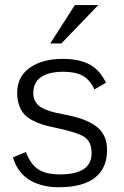

<svg xmlns="http://www.w3.org/2000/svg" viewBox="-20 -749 505 780"><path d="M32.7 0ZM284.2 -728.5H379.4L229 -572.3H184.1ZM410.6 -413.1Q363.3 -386.2 363.3 -385.7Q346.7 -423.8 316.9 -440.7Q287.1 -457.5 238.3 -457.5Q177.7 -457.5 146.5 -435.5Q115.2 -413.6 115.2 -370.6Q115.2 -353.5 121.8 -340.3Q128.4 -327.1 138.9 -318.6Q149.4 -310.1 167.5 -303Q185.5 -295.9 202.4 -292Q219.2 -288.1 244.6 -283.2Q329.6 -267.6 372.3 -234.6Q415 -201.7 415 -139.6Q415 -65.9 365.7 -27.1Q316.4 11.7 217.3 11.7Q187.5 11.7 159.9 5.6Q132.3 -0.5 106.7 -13.9Q81.1 -27.3 61.5 -52Q42 -76.7 32.7 -109.9L85.4 -131.3Q103 -83.5 134.3 -62Q165.5 -40.5 223.6 -40.5Q352.1 -40.5 352.1 -126.5Q352.1 -173.3 322.8 -192.6Q293.5 -211.9 199.2 -231.4Q170.9 -237.3 151.6 -243.4Q132.3 -249.5 111.6 -260.3Q90.8 -271 78.4 -284.9Q65.9 -298.8 57.9 -320.8Q49.8 -342.8 49.8 -371.6Q49.8 -437.5 100.8 -473.6Q151.9 -509.8 234.4 -509.8Q300.8 -509.8 342.8 -487.8Q384.8 -465.8 410.6 -413.1Z"/></svg>

Font: Pontano Sans
Style: Regular
Weight: 400
Foundry: vernon adams
Version: 1.0